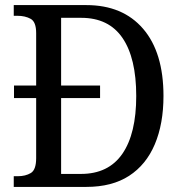

<svg xmlns="http://www.w3.org/2000/svg" viewBox="-20 -734 715 754"><path d="M34 0V-42H50Q80 -42 101 -54.5Q122 -67 122 -113V-349H35V-398H122V-604Q122 -648 100.5 -660Q79 -672 48 -672H34V-714H319Q462 -714 542 -621Q622 -528 622 -357Q622 -248 588 -167.5Q554 -87 487 -43.5Q420 0 319 0ZM298 -51Q406 -51 460.5 -130Q515 -209 515 -357Q515 -506 461 -585Q407 -664 299 -664H220V-398H373V-349H220V-51Z"/></svg>

Font: Noto Serif Lao SemCond
Style: Regular
Weight: 400
Width: 4
Designer: Monotype Design Team
Foundry: Monotype Imaging Inc.
Version: Version 2.004; ttfautohint (v1.8.4.7-5d5b)